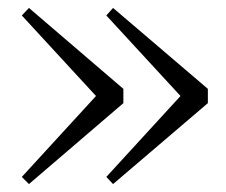

<svg xmlns="http://www.w3.org/2000/svg" viewBox="-20 -515 569 484"><path d="M504 -255 265 -51 248 -69 435 -273 248 -476 265 -495 504 -291ZM291 -255 53 -51 35 -69 222 -273 35 -476 53 -495 291 -291Z"/></svg>

Font: GL-CurulMinamoto Light
Style: Regular
Weight: 300
Designer: Eunice (kana); Ryoko NISHIZUKA 西塚涼子 (ideographs); Frank Grießhammer (Latin, Greek & Cyrillic); Wenlong ZHANG
Foundry: Gutenberg Labo; Adobe
Version: Version 1.002